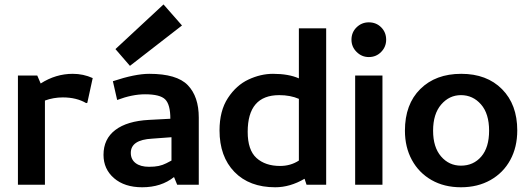

<svg xmlns="http://www.w3.org/2000/svg" viewBox="-20 -812 2331 844"><path d="M58.8 -480V0H177.5V-370Q215 -383.8 256.2 -383.8Q316.2 -383.8 358.8 -358.8L363.8 -360L387.5 -468.8Q346.2 -487.5 300 -487.5Q225 -487.5 158.8 -445L143.8 -480Z M435 0ZM476.2 -455 495 -372.5Q561.2 -397.5 617.5 -397.5Q683.8 -397.5 706.2 -375Q728.8 -352.5 728.8 -290L635 -285Q538.8 -280 486.9 -240.6Q435 -201.2 435 -131.2Q435 -68.8 481.2 -28.8Q527.5 11.2 605 11.2Q688.8 11.2 745 -33.8L758.8 0H853.8V-295Q853.8 -387.5 805.6 -437.5Q757.5 -487.5 636.2 -487.5Q573.8 -487.5 476.2 -455ZM635 -78.8Q597.5 -78.8 576.2 -95Q555 -111.2 555 -140Q555 -197.5 648.8 -202.5L733.8 -208.8V-106.2Q727.5 -102.5 711.2 -94.4Q695 -86.2 677.5 -82.5Q660 -78.8 635 -78.8ZM551.2 -522.5 780 -700 698.8 -792.5 487.5 -596.2Z M1293.8 -467.5Q1248.8 -487.5 1180 -487.5Q1126.2 -487.5 1072.5 -462.5Q1018.8 -437.5 981.9 -381.2Q945 -325 945 -238.8Q945 -123.8 1010.6 -56.2Q1076.2 11.2 1190 11.2Q1255 11.2 1318.8 -26.2L1327.5 0H1413.8V-687.5H1293.8ZM1293.8 -377.5V-106.2Q1257.5 -82.5 1211.2 -82.5Q1146.2 -82.5 1107.5 -117.5Q1068.8 -152.5 1068.8 -232.5Q1068.8 -393.8 1207.5 -393.8Q1256.2 -393.8 1293.8 -377.5Z M1525 0ZM1541.2 0H1661.2V-480H1541.2ZM1525 -637.5Q1525 -670 1547.5 -691.9Q1570 -713.8 1601.2 -713.8Q1633.8 -713.8 1655.6 -691.9Q1677.5 -670 1677.5 -637.5Q1677.5 -606.2 1655.6 -583.8Q1633.8 -561.2 1601.2 -561.2Q1570 -561.2 1547.5 -583.8Q1525 -606.2 1525 -637.5Z M2253.8 -238.8Q2253.8 -352.5 2186.9 -420Q2120 -487.5 2007.5 -487.5Q1895 -487.5 1827.5 -420.6Q1760 -353.8 1760 -237.5Q1760 -165 1790.6 -108.8Q1821.2 -52.5 1876.9 -20.6Q1932.5 11.2 2006.2 11.2Q2080 11.2 2136.2 -20.6Q2192.5 -52.5 2223.1 -108.8Q2253.8 -165 2253.8 -238.8ZM2130 -237.5Q2130 -163.8 2095.6 -123.8Q2061.2 -83.8 2006.2 -83.8Q1953.8 -83.8 1918.8 -124.4Q1883.8 -165 1883.8 -237.5Q1883.8 -311.2 1919.4 -352.5Q1955 -393.8 2006.2 -393.8Q2058.8 -393.8 2094.4 -353.1Q2130 -312.5 2130 -237.5Z"/></svg>

Font: Cambay
Style: Bold
Weight: 700
Designer: Pooja Saxena
Foundry: Pooja Saxena
Version: Version 1.096;PS 001.096;hotconv 1.0.70;makeotf.lib2.5.58329